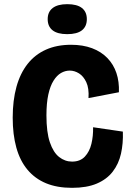

<svg xmlns="http://www.w3.org/2000/svg" viewBox="-20 -888 637 922"><path d="M326 14Q254 14 201 -8Q148 -30 112 -73Q76 -116 58.5 -179Q41 -242 41 -323Q41 -406 59 -471Q77 -536 112.5 -581Q148 -626 200.5 -649.5Q253 -673 321 -673Q378 -673 422 -656.5Q466 -640 495.5 -609.5Q525 -579 539 -537.5Q553 -496 551 -445L405 -417Q408 -464 394.5 -493Q381 -522 359.5 -535.5Q338 -549 315 -549Q293 -549 273 -537.5Q253 -526 237 -500.5Q221 -475 212 -434Q203 -393 203 -334Q203 -253 219.5 -204.5Q236 -156 264 -134Q292 -112 326 -112Q365 -112 387.5 -136Q410 -160 419 -197.5Q428 -235 427 -277L570 -256Q572 -199 561 -150Q550 -101 521.5 -64Q493 -27 445 -6.5Q397 14 326 14ZM303 -724Q256 -724 232.5 -742.5Q209 -761 209 -796Q209 -831 233 -849.5Q257 -868 303 -868Q350 -868 373.5 -849.5Q397 -831 397 -796Q397 -761 373.5 -742.5Q350 -724 303 -724Z"/></svg>

Font: Bricolage Grotesque SemiCondensed ExtraBold
Style: Regular
Weight: 800
Width: 4
Designer: Mathieu Triay
Foundry: Atelier Triay
Version: Version 1.001;gftools[0.9.33.dev8+g029e19f]